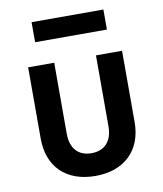

<svg xmlns="http://www.w3.org/2000/svg" viewBox="-85 -826 770 906"><g transform="rotate(-10 300.0 -373.5)"><path d="M128 -661H472V-757H128ZM300 10C438 10 525 -73 525 -208V-550H400V-209C400 -139 362 -99 300 -99C237 -99 200 -139 200 -209V-550H75V-208C75 -73 160 10 300 10Z"/></g></svg>

Font: JetBrains Mono
Style: Bold
Weight: 558
Monospace: yes
Designer: Philipp Nurullin, Konstantin Bulenkov
Foundry: JetBrains
Version: Version 2.305